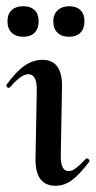

<svg xmlns="http://www.w3.org/2000/svg" viewBox="-24 -587 307 616"><path d="M90 -83 94 -297Q95 -349 67 -349Q44 -349 8 -307Q6 -305 5 -305Q1 -305 -2 -308.5Q-5 -312 -3 -315Q27 -357 54.5 -376Q82 -395 112 -395Q175 -395 175 -312L171 -89Q170 -38 196 -38Q207 -38 219.5 -47.5Q232 -57 251 -77Q253 -79 254 -79Q258 -79 261 -75.5Q264 -72 263 -69Q232 -28 207.5 -9.5Q183 9 154 9Q87 9 90 -83ZM0 -519Q0 -542 13.5 -554.5Q27 -567 51 -567Q74 -567 87 -554.5Q100 -542 100 -519Q100 -495 87 -482Q74 -469 51 -469Q27 -469 13.5 -482Q0 -495 0 -519ZM147 -519Q147 -541 161 -554Q175 -567 198 -567Q221 -567 234 -554.5Q247 -542 247 -519Q247 -495 234 -482Q221 -469 198 -469Q174 -469 160.5 -482Q147 -495 147 -519Z"/></svg>

Font: Cormorant Upright SemiBold
Style: Regular
Weight: 600
Designer: Christian Thalmann (Catharsis Fonts)
Foundry: Catharsis Fonts
Version: Version 3.302